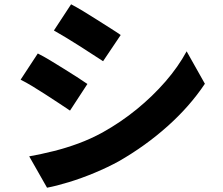

<svg xmlns="http://www.w3.org/2000/svg" viewBox="-20 -818 1040 894"><path d="M311 -798Q336 -785 367.5 -766Q399 -747 431 -726.5Q463 -706 492.5 -687.5Q522 -669 542 -655L460 -533Q438 -547 409 -566Q380 -585 348.5 -605Q317 -625 286.5 -643.5Q256 -662 231 -676ZM116 -90Q172 -100 230 -114.5Q288 -129 345 -150Q402 -171 457 -201Q543 -249 617 -309.5Q691 -370 750.5 -438.5Q810 -507 849 -579L934 -428Q864 -323 760.5 -230.5Q657 -138 533 -67Q482 -39 421 -13.5Q360 12 301 30Q242 48 199 56ZM156 -569Q182 -556 213.5 -537Q245 -518 277 -498Q309 -478 338 -459.5Q367 -441 387 -427L306 -303Q284 -318 255 -337Q226 -356 194.5 -376.5Q163 -397 132.5 -415.5Q102 -434 76 -447Z"/></svg>

Font: Noto Sans SC ExtraBold
Style: Regular
Weight: 800
Designer: Ryoko NISHIZUKA 西塚涼子 (kana, bopomofo & ideographs); Paul D. Hunt (Latin, Greek & Cyrillic); Sandoll Communications 산돌커뮤니
Foundry: Adobe
Version: Version 2.004-H2;hotconv 1.0.118;makeotfexe 2.5.65603